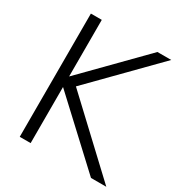

<svg xmlns="http://www.w3.org/2000/svg" viewBox="-174 -881 962 1012"><g transform="rotate(30 307.5 -375.0)"><path d="M88.2 0V-750H154.5V-405.5L493.2 -750H577.3L211.8 -378.2L615 0H521.8L154.5 -341.4V0Z"/></g></svg>

Font: Spartan
Style: Regular
Weight: 400
Designer: Matt Bailey, Mirko Velimirovic
Foundry: Matt Bailey
Version: Version 1.005